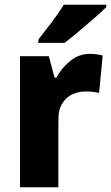

<svg xmlns="http://www.w3.org/2000/svg" viewBox="-20 -786 466 806"><path d="M357 -560Q371 -560 385.5 -558Q400 -556 411 -553L396 -396Q386 -398 372.5 -400Q359 -402 339 -402Q310 -402 283.5 -390Q257 -378 240.5 -350.5Q224 -323 225 -276V0H64V-550H185L209 -460H217Q237 -499 274 -529.5Q311 -560 357 -560ZM426 -756Q408 -738 376 -710Q344 -682 310 -653.5Q276 -625 251 -606H141V-620Q166 -652 196.5 -692Q227 -732 248 -766H426Z"/></svg>

Font: Noto Sans Hebrew SemiCondensed ExtraBold
Style: Regular
Weight: 800
Width: 4
Designer: Monotype Design Team
Foundry: Monotype Imaging Inc.
Version: Version 2.004; ttfautohint (v1.8.4.7-5d5b)